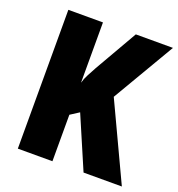

<svg xmlns="http://www.w3.org/2000/svg" viewBox="-130 -821 861 928"><g transform="rotate(20 301.0 -357.0)"><path d="M599 0H402L287 -268L242 -239V0H64V-714H242V-404Q248 -426 260 -448.5Q272 -471 285 -495L411 -714H602L414 -394Z"/></g></svg>

Font: Noto Sans Tamil Condensed Black
Style: Regular
Weight: 900
Width: 3
Designer: Jelle Bosma - Monotype Design Team
Foundry: Monotype Imaging Inc.
Version: Version 2.004; ttfautohint (v1.8.4.7-5d5b)